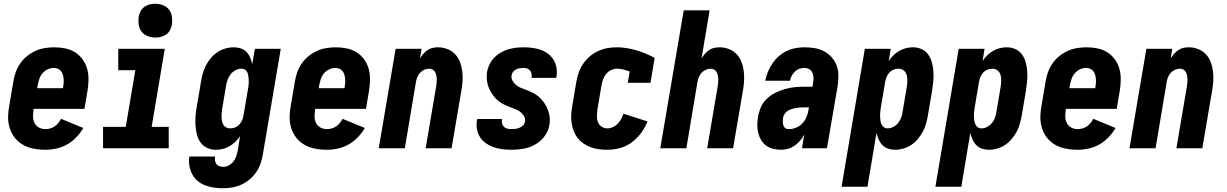

<svg xmlns="http://www.w3.org/2000/svg" viewBox="-20 -790 6540 1023"><path d="M222 8Q199 8 176 5Q153 2 132 -5Q111 -12 92.5 -24.5Q74 -37 60.5 -53.5Q47 -70 38 -90.5Q29 -111 25.5 -133Q22 -155 23.5 -178.5Q25 -202 29 -225L51 -355Q55 -380 63.5 -404.5Q72 -429 87.5 -451.5Q103 -474 124 -491Q145 -508 169.5 -519Q194 -530 219.5 -534Q245 -538 270 -538Q299 -538 328 -532Q357 -526 380.5 -511Q404 -496 420.5 -473Q437 -450 444.5 -422.5Q452 -395 451.5 -365Q451 -335 446 -305L430 -210H159V-207Q156 -188 156 -169.5Q156 -151 164 -135Q172 -119 187.5 -110.5Q203 -102 222 -102Q234 -102 247 -105.5Q260 -109 271 -116.5Q282 -124 290.5 -134.5Q299 -145 305 -157L424 -108Q408 -81 386 -58Q364 -35 337 -20Q310 -5 280.5 1.5Q251 8 222 8ZM178 -320H315L316 -323Q318 -335 319 -346.5Q320 -358 319 -369.5Q318 -381 315 -391.5Q312 -402 305.5 -410.5Q299 -419 289 -423.5Q279 -428 267 -428Q250 -428 234 -420.5Q218 -413 206.5 -399.5Q195 -386 189.5 -369.5Q184 -353 181 -337Z M529 0V-114H650L701 -416H610V-530H858L788 -114H879V0ZM808 -590Q786 -590 766 -598Q746 -606 734 -622Q722 -638 719 -659Q716 -680 719 -702Q722 -717 729.5 -731Q737 -745 750 -754Q763 -763 778 -766.5Q793 -770 808 -770Q829 -770 849 -762Q869 -754 881 -738Q893 -722 896 -701Q899 -680 896 -658Q893 -643 885.5 -629Q878 -615 865 -606Q852 -597 837 -593.5Q822 -590 808 -590Z M1169 213Q1144 213 1119.5 209.5Q1095 206 1073 197.5Q1051 189 1033 174Q1015 159 1004 138Q993 117 989 92.5Q985 68 989 44H1126Q1124 54 1125.5 65Q1127 76 1133 84Q1139 92 1149 95.5Q1159 99 1169 99Q1185 99 1199.5 91Q1214 83 1224 70Q1234 57 1239 41.5Q1244 26 1247 11L1259 -65Q1249 -49 1234.5 -35Q1220 -21 1203 -11Q1186 -1 1167.5 3.5Q1149 8 1130 8Q1105 8 1083 -2.5Q1061 -13 1047.5 -32.5Q1034 -52 1028.5 -75.5Q1023 -99 1021.5 -124Q1020 -149 1022 -174.5Q1024 -200 1029 -225L1051 -355Q1054 -377 1060.5 -399Q1067 -421 1077.5 -441.5Q1088 -462 1103.5 -480.5Q1119 -499 1138.5 -512Q1158 -525 1180.5 -531.5Q1203 -538 1225 -538Q1245 -538 1263 -532Q1281 -526 1293.5 -513Q1306 -500 1313 -483Q1320 -466 1324 -448L1338 -530H1476L1381 30Q1377 55 1369 79Q1361 103 1346.5 125Q1332 147 1311.5 164.5Q1291 182 1267.5 193Q1244 204 1219 208.5Q1194 213 1169 213ZM1207 -106Q1221 -106 1234 -111.5Q1247 -117 1256.5 -128Q1266 -139 1271 -152Q1276 -165 1278 -178L1300 -308Q1302 -317 1303 -325.5Q1304 -334 1305 -343Q1306 -352 1305.5 -361Q1305 -370 1304 -378.5Q1303 -387 1301 -395Q1299 -403 1294.5 -410Q1290 -417 1282 -420.5Q1274 -424 1265 -424Q1250 -424 1235 -416Q1220 -408 1209.5 -395Q1199 -382 1193.5 -367Q1188 -352 1185 -336L1163 -206Q1162 -195 1161 -184Q1160 -173 1160.5 -162.5Q1161 -152 1163.5 -141.5Q1166 -131 1171.5 -123Q1177 -115 1186.5 -110.5Q1196 -106 1207 -106Z M1722 8Q1699 8 1676 5Q1653 2 1632 -5Q1611 -12 1592.5 -24.5Q1574 -37 1560.5 -53.5Q1547 -70 1538 -90.5Q1529 -111 1525.5 -133Q1522 -155 1523.5 -178.5Q1525 -202 1529 -225L1551 -355Q1555 -380 1563.5 -404.5Q1572 -429 1587.5 -451.5Q1603 -474 1624 -491Q1645 -508 1669.5 -519Q1694 -530 1719.5 -534Q1745 -538 1770 -538Q1799 -538 1828 -532Q1857 -526 1880.5 -511Q1904 -496 1920.5 -473Q1937 -450 1944.5 -422.5Q1952 -395 1951.5 -365Q1951 -335 1946 -305L1930 -210H1659V-207Q1656 -188 1656 -169.5Q1656 -151 1664 -135Q1672 -119 1687.5 -110.5Q1703 -102 1722 -102Q1734 -102 1747 -105.5Q1760 -109 1771 -116.5Q1782 -124 1790.5 -134.5Q1799 -145 1805 -157L1924 -108Q1908 -81 1886 -58Q1864 -35 1837 -20Q1810 -5 1780.5 1.5Q1751 8 1722 8ZM1678 -320H1815L1816 -323Q1818 -335 1819 -346.5Q1820 -358 1819 -369.5Q1818 -381 1815 -391.5Q1812 -402 1805.5 -410.5Q1799 -419 1789 -423.5Q1779 -428 1767 -428Q1750 -428 1734 -420.5Q1718 -413 1706.5 -399.5Q1695 -386 1689.5 -369.5Q1684 -353 1681 -337Z M1998 0 2088 -530H2226L2218 -479Q2226 -492 2236 -503.5Q2246 -515 2258.5 -523.5Q2271 -532 2285.5 -535Q2300 -538 2314 -538Q2340 -538 2364 -528.5Q2388 -519 2405 -501Q2422 -483 2431 -459Q2440 -435 2443 -410Q2446 -385 2444.5 -358Q2443 -331 2438 -305L2386 0H2248L2303 -324Q2305 -334 2306 -344.5Q2307 -355 2307 -366Q2307 -377 2305 -387Q2303 -397 2298.5 -405.5Q2294 -414 2285.5 -419Q2277 -424 2266 -424Q2253 -424 2240 -418Q2227 -412 2217.5 -401.5Q2208 -391 2203 -378Q2198 -365 2196 -352L2137 0Z M2705 8Q2681 8 2657 5Q2633 2 2611 -5.5Q2589 -13 2570 -26Q2551 -39 2538.5 -58Q2526 -77 2521.5 -100.5Q2517 -124 2521 -148Q2522 -150 2522 -152Q2522 -154 2523 -156H2655Q2655 -155 2655 -154.5Q2655 -154 2654 -153Q2653 -142 2655.5 -131.5Q2658 -121 2665.5 -114Q2673 -107 2683.5 -104.5Q2694 -102 2705 -102Q2716 -102 2727 -103.5Q2738 -105 2748.5 -109.5Q2759 -114 2767 -122.5Q2775 -131 2777 -142Q2780 -158 2772 -171.5Q2764 -185 2752 -194Q2740 -203 2725.5 -208.5Q2711 -214 2697 -219.5Q2683 -225 2669 -231.5Q2655 -238 2643 -246.5Q2631 -255 2620.5 -266Q2610 -277 2602 -289.5Q2594 -302 2587.5 -315.5Q2581 -329 2577.5 -344.5Q2574 -360 2573.5 -375.5Q2573 -391 2575 -407Q2579 -428 2588.5 -447.5Q2598 -467 2613.5 -483Q2629 -499 2648 -510Q2667 -521 2687.5 -527Q2708 -533 2728.5 -535.5Q2749 -538 2769 -538Q2793 -538 2816.5 -535Q2840 -532 2861 -524.5Q2882 -517 2900 -503.5Q2918 -490 2929.5 -471Q2941 -452 2945 -429Q2949 -406 2945 -382Q2945 -381 2944.5 -379Q2944 -377 2944 -375H2812Q2812 -375 2812 -376Q2812 -377 2812 -377Q2814 -387 2812 -397Q2810 -407 2804 -414.5Q2798 -422 2789 -425Q2780 -428 2769 -428Q2760 -428 2750 -426.5Q2740 -425 2730.5 -420.5Q2721 -416 2714 -407.5Q2707 -399 2706 -389Q2703 -373 2711 -359.5Q2719 -346 2730.5 -336.5Q2742 -327 2756.5 -321.5Q2771 -316 2785 -310.5Q2799 -305 2813 -298.5Q2827 -292 2839 -283.5Q2851 -275 2861.5 -264Q2872 -253 2880.5 -240.5Q2889 -228 2895 -214.5Q2901 -201 2905 -186Q2909 -171 2909.5 -155Q2910 -139 2907 -123Q2902 -91 2881 -63.5Q2860 -36 2830.5 -19.5Q2801 -3 2769 2.5Q2737 8 2705 8Z M3216 8Q3193 8 3170.5 5Q3148 2 3127.5 -5.5Q3107 -13 3089 -25.5Q3071 -38 3058 -54.5Q3045 -71 3037 -91.5Q3029 -112 3025.5 -134Q3022 -156 3023.5 -179Q3025 -202 3029 -225L3051 -355Q3055 -380 3063.5 -404Q3072 -428 3087 -450Q3102 -472 3122.5 -489.5Q3143 -507 3167 -518Q3191 -529 3215.5 -533.5Q3240 -538 3266 -538Q3293 -538 3320 -533.5Q3347 -529 3372 -521.5Q3397 -514 3421 -504Q3445 -494 3468 -482L3446 -349H3325L3335 -409Q3319 -415 3302 -419.5Q3285 -424 3268 -424Q3252 -424 3236.5 -417Q3221 -410 3210 -396.5Q3199 -383 3193.5 -367.5Q3188 -352 3185 -336L3163 -206Q3161 -189 3160.5 -172Q3160 -155 3166 -139.5Q3172 -124 3185.5 -115Q3199 -106 3216 -106Q3231 -106 3245.5 -112.5Q3260 -119 3271 -130.5Q3282 -142 3289.5 -155.5Q3297 -169 3302 -184L3430 -143Q3417 -110 3395.5 -81Q3374 -52 3345.5 -31Q3317 -10 3283 -1Q3249 8 3216 8Z M3498 0 3623 -735H3761L3718 -479Q3726 -492 3736 -503.5Q3746 -515 3758.5 -523.5Q3771 -532 3785.5 -535Q3800 -538 3814 -538Q3840 -538 3864 -528.5Q3888 -519 3905 -501Q3922 -483 3931 -459Q3940 -435 3943 -410Q3946 -385 3944.5 -358Q3943 -331 3938 -305L3886 0H3748L3803 -324Q3805 -334 3806 -344.5Q3807 -355 3807 -366Q3807 -377 3805 -387Q3803 -397 3798.5 -405.5Q3794 -414 3785.5 -419Q3777 -424 3766 -424Q3753 -424 3740 -418Q3727 -412 3717.5 -401.5Q3708 -391 3703 -378Q3698 -365 3696 -352L3637 0Z M4142 8Q4121 8 4100 3Q4079 -2 4062.5 -14Q4046 -26 4035.5 -43.5Q4025 -61 4020 -81.5Q4015 -102 4015 -123.5Q4015 -145 4019 -167Q4023 -193 4034 -218.5Q4045 -244 4065.5 -263.5Q4086 -283 4111 -295.5Q4136 -308 4162.5 -315.5Q4189 -323 4215 -325.5Q4241 -328 4267 -328H4309L4312 -350Q4315 -364 4314.5 -377.5Q4314 -391 4308.5 -403Q4303 -415 4291.5 -421.5Q4280 -428 4266 -428Q4252 -428 4239 -423.5Q4226 -419 4215.5 -409Q4205 -399 4198.5 -386.5Q4192 -374 4189 -360H4057Q4062 -384 4071.5 -407Q4081 -430 4095 -451Q4109 -472 4128.5 -489.5Q4148 -507 4171 -518Q4194 -529 4218 -533.5Q4242 -538 4266 -538Q4294 -538 4321 -533.5Q4348 -529 4371 -516.5Q4394 -504 4411.5 -484.5Q4429 -465 4438 -440Q4447 -415 4447 -387Q4447 -359 4443 -331L4386 0H4253L4265 -73Q4256 -56 4243 -40.5Q4230 -25 4214 -14Q4198 -3 4179.5 2.5Q4161 8 4142 8ZM4184 -102Q4203 -102 4222.5 -110Q4242 -118 4256 -133.5Q4270 -149 4277.5 -167.5Q4285 -186 4288 -205L4290 -218H4267Q4256 -218 4244.5 -217.5Q4233 -217 4222 -215Q4211 -213 4199.5 -209.5Q4188 -206 4178 -200Q4168 -194 4161 -183.5Q4154 -173 4152 -162Q4151 -155 4151 -148.5Q4151 -142 4151.5 -135Q4152 -128 4154 -122Q4156 -116 4160 -111Q4164 -106 4170.5 -104Q4177 -102 4184 -102Z M4464 205 4588 -530H4726L4715 -465Q4726 -481 4740 -495Q4754 -509 4771.5 -519Q4789 -529 4807.5 -533.5Q4826 -538 4844 -538Q4870 -538 4892 -527.5Q4914 -517 4927 -497.5Q4940 -478 4946 -454.5Q4952 -431 4953.5 -406Q4955 -381 4952.5 -355.5Q4950 -330 4946 -305L4924 -175Q4920 -153 4914 -131Q4908 -109 4897 -88.5Q4886 -68 4870.5 -49.5Q4855 -31 4835.5 -18Q4816 -5 4793.5 1.5Q4771 8 4749 8Q4730 8 4712 2Q4694 -4 4681.5 -17Q4669 -30 4661.5 -47Q4654 -64 4650 -82L4602 205ZM4709 -106Q4725 -106 4740 -114Q4755 -122 4765.5 -135Q4776 -148 4781.5 -163Q4787 -178 4789 -194L4811 -324Q4813 -335 4814 -346Q4815 -357 4814.5 -367.5Q4814 -378 4811.5 -388.5Q4809 -399 4803 -407Q4797 -415 4787.5 -419.5Q4778 -424 4767 -424Q4754 -424 4740.5 -418.5Q4727 -413 4717.5 -402Q4708 -391 4703 -378Q4698 -365 4696 -352L4674 -222Q4672 -210 4670.5 -198.5Q4669 -187 4669 -175Q4669 -163 4670.5 -151.5Q4672 -140 4676 -129.5Q4680 -119 4689 -112.5Q4698 -106 4709 -106Z M4964 205 5088 -530H5226L5215 -465Q5226 -481 5240 -495Q5254 -509 5271.5 -519Q5289 -529 5307.5 -533.5Q5326 -538 5344 -538Q5370 -538 5392 -527.5Q5414 -517 5427 -497.5Q5440 -478 5446 -454.5Q5452 -431 5453.5 -406Q5455 -381 5452.5 -355.5Q5450 -330 5446 -305L5424 -175Q5420 -153 5414 -131Q5408 -109 5397 -88.5Q5386 -68 5370.5 -49.5Q5355 -31 5335.5 -18Q5316 -5 5293.5 1.5Q5271 8 5249 8Q5230 8 5212 2Q5194 -4 5181.5 -17Q5169 -30 5161.5 -47Q5154 -64 5150 -82L5102 205ZM5209 -106Q5225 -106 5240 -114Q5255 -122 5265.5 -135Q5276 -148 5281.5 -163Q5287 -178 5289 -194L5311 -324Q5313 -335 5314 -346Q5315 -357 5314.5 -367.5Q5314 -378 5311.5 -388.5Q5309 -399 5303 -407Q5297 -415 5287.5 -419.5Q5278 -424 5267 -424Q5254 -424 5240.5 -418.5Q5227 -413 5217.5 -402Q5208 -391 5203 -378Q5198 -365 5196 -352L5174 -222Q5172 -210 5170.5 -198.5Q5169 -187 5169 -175Q5169 -163 5170.5 -151.5Q5172 -140 5176 -129.5Q5180 -119 5189 -112.5Q5198 -106 5209 -106Z M5722 8Q5699 8 5676 5Q5653 2 5632 -5Q5611 -12 5592.5 -24.5Q5574 -37 5560.5 -53.5Q5547 -70 5538 -90.5Q5529 -111 5525.5 -133Q5522 -155 5523.5 -178.5Q5525 -202 5529 -225L5551 -355Q5555 -380 5563.5 -404.5Q5572 -429 5587.5 -451.5Q5603 -474 5624 -491Q5645 -508 5669.5 -519Q5694 -530 5719.5 -534Q5745 -538 5770 -538Q5799 -538 5828 -532Q5857 -526 5880.5 -511Q5904 -496 5920.5 -473Q5937 -450 5944.5 -422.5Q5952 -395 5951.5 -365Q5951 -335 5946 -305L5930 -210H5659V-207Q5656 -188 5656 -169.5Q5656 -151 5664 -135Q5672 -119 5687.5 -110.5Q5703 -102 5722 -102Q5734 -102 5747 -105.5Q5760 -109 5771 -116.5Q5782 -124 5790.5 -134.5Q5799 -145 5805 -157L5924 -108Q5908 -81 5886 -58Q5864 -35 5837 -20Q5810 -5 5780.5 1.5Q5751 8 5722 8ZM5678 -320H5815L5816 -323Q5818 -335 5819 -346.5Q5820 -358 5819 -369.5Q5818 -381 5815 -391.5Q5812 -402 5805.5 -410.5Q5799 -419 5789 -423.5Q5779 -428 5767 -428Q5750 -428 5734 -420.5Q5718 -413 5706.5 -399.5Q5695 -386 5689.5 -369.5Q5684 -353 5681 -337Z M5998 0 6088 -530H6226L6218 -479Q6226 -492 6236 -503.5Q6246 -515 6258.5 -523.5Q6271 -532 6285.5 -535Q6300 -538 6314 -538Q6340 -538 6364 -528.5Q6388 -519 6405 -501Q6422 -483 6431 -459Q6440 -435 6443 -410Q6446 -385 6444.5 -358Q6443 -331 6438 -305L6386 0H6248L6303 -324Q6305 -334 6306 -344.5Q6307 -355 6307 -366Q6307 -377 6305 -387Q6303 -397 6298.5 -405.5Q6294 -414 6285.5 -419Q6277 -424 6266 -424Q6253 -424 6240 -418Q6227 -412 6217.5 -401.5Q6208 -391 6203 -378Q6198 -365 6196 -352L6137 0Z"/></svg>

Font: iosevka_custom_sans_ss08 Heavy
Style: Italic
Weight: 900
Italic angle: -10°
Designer: Belleve Invis
Foundry: Belleve Invis
Version: Version 10.3.0; ttfautohint (v1.8.3)